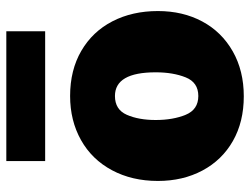

<svg xmlns="http://www.w3.org/2000/svg" viewBox="-112 -670 792 608"><g transform="rotate(-90 284.0 -366.0)"><path d="M15 -262Q15 -344 49 -407.5Q83 -471 144.5 -505.5Q206 -540 284 -540Q366 -540 427 -504.5Q488 -469 520.5 -406Q553 -343 553 -262Q553 -183 520 -121.5Q487 -60 425.5 -25Q364 10 283 10Q202 10 141.5 -24.5Q81 -59 48 -121Q15 -183 15 -262ZM359 -269Q359 -398 284 -398Q241 -398 224.5 -360.5Q208 -323 208 -269Q208 -214 224.5 -174Q241 -134 284 -134Q327 -134 343 -174Q359 -214 359 -269ZM489 -619H78V-742H489Z"/></g></svg>

Font: Morrison Black
Style: Regular
Weight: 900
Designer: Pablo Impallari, Rodrigo Fuenzalida (Modified by Dan O. Williams)
Version: Version 0.03;June 6, 2019;FontCreator 11.5.0.2425 64-bit; tt